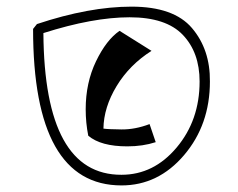

<svg xmlns="http://www.w3.org/2000/svg" viewBox="-20 -648 720 581"><path d="M91.8 -575.2Q250 -627.9 377.9 -627.9Q505.9 -627.9 561 -563Q616.2 -498 615.2 -401.4Q615.2 -270.5 537.1 -178.7Q459 -86.9 347.7 -86.9Q80.1 -86.9 80.1 -560.5ZM111.3 -547.9Q114.3 -118.2 347.7 -119.1Q445.3 -119.1 514.6 -201.7Q584 -284.2 584 -401.4Q584 -489.3 533.2 -542.5Q482.4 -595.7 372.1 -595.7Q261.7 -595.7 111.3 -547.9ZM293 -258.8Q306.6 -256.8 347.7 -256.3Q388.7 -255.9 432.6 -272.5L451.2 -217.8Q412.1 -205.1 365.2 -205.1Q285.2 -205.1 247.1 -237.3Q239.3 -276.4 239.3 -317.4Q239.3 -397.5 270.5 -462.4Q301.8 -527.3 341.8 -554.7L438.5 -494.1Q372.1 -452.1 333 -387.7Q293.9 -323.2 293 -258.8Z"/></svg>

Font: Ravi Prakash
Style: Regular
Weight: 400
Designer: Appaji Ambarisha Darbha
Version: Version 1.0.4; ttfautohint (v1.2.42-39fb)